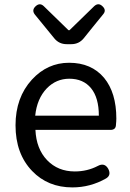

<svg xmlns="http://www.w3.org/2000/svg" viewBox="-20 -844 594 878"><path d="M311 13Q199 13 127 -62Q51 -141 51 -271Q51 -398 126 -480Q197 -557 296 -557Q398 -557 456 -488Q512 -420 512 -302Q512 -290 510 -270Q508 -250 485 -250H325H142Q146 -163 195.5 -111.5Q245 -60 322 -60Q379 -60 427 -85Q458 -102 475 -72Q490 -43 465 -28Q393 13 311 13ZM141 -315H286H432Q432 -397 396.5 -440.5Q361 -484 297 -484Q237 -484 194 -440Q149 -393 141 -315ZM285 -642Q250 -642 228 -669L139 -778Q124 -798 143 -815.5Q162 -833 180 -816L293 -706H298L411 -816Q430 -833 448 -816Q468 -798 452 -779L404 -720L363 -669Q341 -642 306 -642Z"/></svg>

Font: GenSenRounded TW R
Style: Regular
Weight: 400
Version: Version 1.501;PS 1;hotconv 16.6.51;makeotf.lib2.5.65220